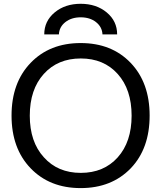

<svg xmlns="http://www.w3.org/2000/svg" viewBox="-20 -966 835 998"><path d="M660.2 -91.8Q560.5 11.7 399.4 11.7Q238.3 11.7 139.2 -91.3Q40 -194.3 40 -365.2Q40 -536.1 139.2 -639.2Q238.3 -742.2 399.4 -742.2Q560.5 -742.2 659.2 -639.2Q757.8 -536.1 757.8 -365.2Q757.8 -194.3 660.2 -91.8ZM208 -148.4Q280.3 -67.4 399.9 -67.4Q519.5 -67.4 591.8 -147.9Q664.1 -228.5 664.1 -364.7Q664.1 -501 591.8 -581.5Q519.5 -662.1 399.9 -662.1Q280.3 -662.1 207.5 -581.5Q134.8 -501 134.8 -364.7Q134.8 -228.5 208 -148.4ZM588.9 -787.1H512.7Q510.7 -826.2 479 -851.1Q447.3 -876 399.4 -876Q351.6 -876 319.8 -851.1Q288.1 -826.2 286.1 -787.1H210Q210 -856.4 264.2 -901.4Q318.4 -946.3 399.4 -946.3Q480.5 -946.3 534.7 -901.4Q588.9 -856.4 588.9 -787.1Z"/></svg>

Font: Gen Shin Gothic Regular
Style: Regular
Weight: 400
Designer: [Source Han Sans]
Ryoko NISHIZUKA  (kana & ideographs); Paul D. Hunt (Latin, Greek & Cyrillic); Wenlong ZHANG  (bopomofo
Version: Version 1.002.20150607